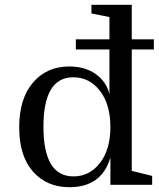

<svg xmlns="http://www.w3.org/2000/svg" viewBox="-20 -770 664 800"><path d="M361 -750H529V-606H621V-564H529V-58L614 -37V0H440V-114Q404 10 269 10Q175 10 117.5 -55Q60 -120 60 -239.5Q60 -359 117.5 -426Q175 -493 268 -493Q335 -493 379.5 -461Q424 -429 436 -377V-564H296V-606H436V-699L361 -714ZM285 -448Q161 -448 161 -241.5Q161 -35 286 -35Q353 -35 396.5 -91Q440 -147 440 -241Q440 -335 396.5 -391.5Q353 -448 285 -448Z"/></svg>

Font: Ledger
Style: Regular
Weight: 400
Designer: Denis Masharov
Foundry: Denis Masharov
Version: 1.001